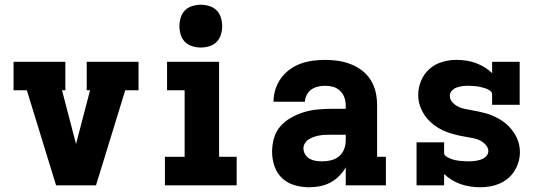

<svg xmlns="http://www.w3.org/2000/svg" viewBox="-20 -780 2290 808"><path d="M216 0 93 -400H37V-520H255V-400H241L300 -174L359 -400H345V-520H563V-400H507L384 0Z M674 0V-120H757V-400H683V-520H902V-120H976V0ZM825 -580Q807 -580 789 -585.5Q771 -591 758.5 -603.5Q746 -616 740.5 -634Q735 -652 735 -670Q735 -688 740.5 -706Q746 -724 758.5 -736.5Q771 -749 789 -754.5Q807 -760 825 -760Q843 -760 861 -754.5Q879 -749 891.5 -736.5Q904 -724 909.5 -706Q915 -688 915 -670Q915 -652 909.5 -634Q904 -616 891.5 -603.5Q879 -591 861 -585.5Q843 -580 825 -580Z M1282 8H1281Q1250 8 1220 -0.5Q1190 -9 1167.5 -30Q1145 -51 1135 -81Q1125 -111 1125 -141Q1125 -170 1133 -198.5Q1141 -227 1160 -248.5Q1179 -270 1204.5 -284.5Q1230 -299 1257.5 -307.5Q1285 -316 1314 -319Q1343 -322 1372 -322H1435V-337Q1435 -354 1429 -370.5Q1423 -387 1410.5 -398.5Q1398 -410 1381.5 -414.5Q1365 -419 1348 -419Q1333 -419 1318 -415.5Q1303 -412 1290.5 -403.5Q1278 -395 1271 -381Q1264 -367 1263 -352H1131Q1131 -378 1139 -403.5Q1147 -429 1162 -450Q1177 -471 1198.5 -487Q1220 -503 1245 -512Q1270 -521 1296 -524.5Q1322 -528 1348 -528Q1376 -528 1403 -524Q1430 -520 1456 -510Q1482 -500 1504 -483Q1526 -466 1540.5 -442.5Q1555 -419 1561 -392Q1567 -365 1567 -337V-120H1604V0H1435V-76Q1424 -56 1407.5 -39.5Q1391 -23 1370.5 -12Q1350 -1 1327.5 3.5Q1305 8 1282 8ZM1336 -101Q1355 -101 1373.5 -105.5Q1392 -110 1406.5 -122Q1421 -134 1428 -152Q1435 -170 1435 -189V-213H1372Q1360 -213 1348 -212.5Q1336 -212 1324.5 -210Q1313 -208 1301.5 -204Q1290 -200 1280 -194Q1270 -188 1263.5 -177.5Q1257 -167 1257 -155Q1257 -142 1264.5 -130Q1272 -118 1284 -111.5Q1296 -105 1309 -103Q1322 -101 1336 -101Z M2001 8Q1980 8 1959.5 5Q1939 2 1919 -5Q1899 -12 1881 -23Q1863 -34 1849 -48V0H1733V-181H1849V-136Q1849 -129 1855 -124Q1861 -119 1867.5 -116Q1874 -113 1880.5 -110.5Q1887 -108 1894 -106.5Q1901 -105 1908 -104Q1915 -103 1922 -102.5Q1929 -102 1936.5 -101.5Q1944 -101 1951 -101Q1964 -101 1977 -102.5Q1990 -104 2002.5 -108Q2015 -112 2025 -121.5Q2035 -131 2035 -144Q2035 -158 2024.5 -170Q2014 -182 2001 -188.5Q1988 -195 1973.5 -198Q1959 -201 1944 -203.5Q1929 -206 1914.5 -209Q1900 -212 1886 -216Q1872 -220 1858 -225.5Q1844 -231 1831 -238Q1818 -245 1806.5 -254Q1795 -263 1784.5 -273.5Q1774 -284 1766 -296.5Q1758 -309 1752 -322.5Q1746 -336 1743 -350.5Q1740 -365 1740 -380Q1740 -411 1752 -440Q1764 -469 1787 -489.5Q1810 -510 1840 -519Q1870 -528 1900 -528Q1921 -528 1941.5 -525Q1962 -522 1981.5 -515Q2001 -508 2019 -497Q2037 -486 2051 -472V-520H2167V-339H2051V-384Q2051 -391 2045 -396Q2039 -401 2033 -404Q2027 -407 2020 -409Q2013 -411 2006 -413Q1999 -415 1992 -416Q1985 -417 1978 -417.5Q1971 -418 1964 -418.5Q1957 -419 1950 -419Q1938 -419 1926 -417.5Q1914 -416 1902.5 -412Q1891 -408 1882 -398.5Q1873 -389 1873 -377Q1873 -362 1883 -350.5Q1893 -339 1906.5 -332Q1920 -325 1934.5 -322Q1949 -319 1963.5 -316.5Q1978 -314 1992.5 -311Q2007 -308 2021.5 -304Q2036 -300 2049.5 -294.5Q2063 -289 2076 -282Q2089 -275 2101 -266Q2113 -257 2123 -246.5Q2133 -236 2141.5 -223.5Q2150 -211 2156 -197.5Q2162 -184 2165 -169.5Q2168 -155 2168 -140Q2168 -119 2162 -98.5Q2156 -78 2145 -60.5Q2134 -43 2118 -29.5Q2102 -16 2082.5 -7.5Q2063 1 2042.5 4.5Q2022 8 2001 8Z"/></svg>

Font: Iosevka Etoile Heavy
Style: Regular
Weight: 900
Designer: Belleve Invis
Foundry: Belleve Invis
Version: Version 22.1.2; ttfautohint (v1.8.4)